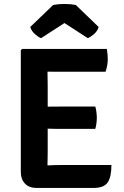

<svg xmlns="http://www.w3.org/2000/svg" viewBox="-20 -924 610 946"><path d="M529 -111Q529 -53.5 511 -25.8Q493 2 440.5 2H159Q123.5 2 103 -19.5Q82.5 -41 82.5 -78V-676.5L89 -683H506.5Q509 -668 510 -654.8Q511 -641.5 511 -630Q511 -618.5 508.2 -602Q505.5 -585.5 500 -570.5H279.5Q269 -570.5 251 -570.5Q233 -570.5 214 -571Q214 -550.5 214.5 -535.8Q215 -521 215 -501.5V-398.5Q233.5 -398.5 251.2 -398.8Q269 -399 279.5 -399H449.5Q453.5 -386.5 455.2 -370.8Q457 -355 457 -344Q457 -332.5 455.2 -317.2Q453.5 -302 449.5 -289H279.5Q269 -289 251.2 -289.2Q233.5 -289.5 215 -290V-171Q215 -154.5 214.5 -140.5Q214 -126.5 214 -109.5V-109Q230 -110 247 -110.5Q264 -111 284 -111ZM353.5 -899.5 466 -791Q460 -770.5 443 -755.8Q426 -741 412.5 -736L297.5 -810.5L182.5 -736Q169 -741 152.2 -755.8Q135.5 -770.5 129 -791L242 -899.5Q267 -904.5 297.5 -904.5Q328 -904.5 353.5 -899.5Z"/></svg>

Font: Signika SC SemiBold
Style: Regular
Weight: 600
Designer: Anna Giedryś
Foundry: Anna Giedryś
Version: Version 2.000; ttfautohint (v1.8.3) -l 8 -r 50 -G 200 -x 9 -